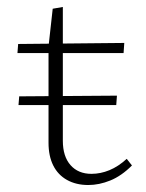

<svg xmlns="http://www.w3.org/2000/svg" viewBox="-20 -523 418 550"><path d="M233 7Q198 7 172 -7.5Q146 -22 132.5 -49Q119 -76 119 -114V-390L131 -498L160 -503V-120Q160 -75 182 -50Q204 -25 242 -25Q268 -25 293.5 -35.5Q319 -46 343 -68L358 -49Q328 -19 296 -6Q264 7 233 7ZM313 -222H33L35 -247L315 -249ZM334 -371H30L32 -397L336 -400Z"/></svg>

Font: Ysabeau ExtraLight
Style: Regular
Weight: 250
Designer: Christian Thalmann (Catharsis Fonts)
Version: Version 2.002